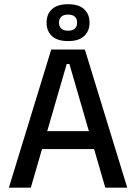

<svg xmlns="http://www.w3.org/2000/svg" viewBox="-20 -868 630 888"><path d="M21 0 217 -639H372.5L568.5 0H467L301 -572H288.5L122.5 0ZM149 -178.5V-261.5H439.5V-178.5ZM195.5 -762V-764Q195.5 -802.5 220.2 -825.5Q245 -848.5 295 -848.5Q344.5 -848.5 369.2 -825.5Q394 -802.5 394 -764V-762Q394 -724.5 369.2 -701.2Q344.5 -678 295 -678Q245 -678 220.2 -701.2Q195.5 -724.5 195.5 -762ZM253 -762.5Q253 -745 263.8 -735.5Q274.5 -726 295 -726Q315.5 -726 326 -735.5Q336.5 -745 336.5 -762.5V-764Q336.5 -781.5 326 -791Q315.5 -800.5 295 -800.5Q274.5 -800.5 263.8 -791Q253 -781.5 253 -764Z"/></svg>

Font: Anek Gurmukhi Medium Medium
Style: Regular
Weight: 500
Version: Version 1.003